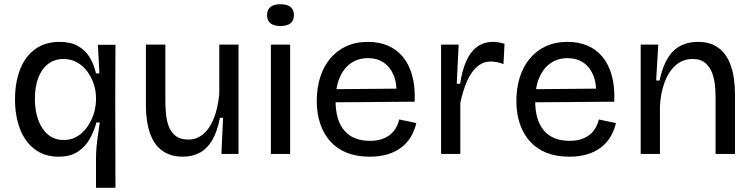

<svg xmlns="http://www.w3.org/2000/svg" viewBox="-20 -728 3564 908"><path d="M434 160V22Q434 -4 436.5 -33Q439 -62 443.5 -91.5Q448 -121 452 -149H436Q425 -107 403.5 -69.5Q382 -32 346.5 -9.5Q311 13 256 13Q191 13 144.5 -22Q98 -57 74.5 -118.5Q51 -180 51 -258Q51 -337 74.5 -398.5Q98 -460 145.5 -495Q193 -530 262 -530Q313 -530 347.5 -511Q382 -492 403 -458.5Q424 -425 434 -381H450L443 -516H526L525 -263L526 160ZM282 -66Q313 -66 338 -79Q363 -92 381 -113Q399 -134 411 -159Q423 -184 428.5 -209Q434 -234 434 -254V-266Q434 -298 423.5 -330Q413 -362 393.5 -389Q374 -416 345.5 -432.5Q317 -449 280 -449Q238 -449 207.5 -425.5Q177 -402 161 -360Q145 -318 145 -260Q145 -204 161 -160.5Q177 -117 207 -91.5Q237 -66 282 -66Z M845 13Q806 13 777 1Q748 -11 727.5 -32.5Q707 -54 694.5 -84.5Q682 -115 676 -152Q670 -189 670 -232V-517H762V-253Q762 -222 765 -189.5Q768 -157 778.5 -129.5Q789 -102 811 -85Q833 -68 871 -68Q902 -68 927 -83.5Q952 -99 970.5 -127.5Q989 -156 1000.5 -195.5Q1012 -235 1017 -283V-517H1108V-220V0H1027L1035 -171H1020Q1008 -107 984 -66Q960 -25 925 -6Q890 13 845 13Z M1261 0V-517H1352V0ZM1306 -605Q1275 -605 1259 -618Q1243 -631 1243 -656Q1243 -682 1259 -695Q1275 -708 1306 -708Q1338 -708 1354 -695Q1370 -682 1370 -656Q1370 -631 1354 -618Q1338 -605 1306 -605Z M1729 13Q1667 13 1620.5 -5.5Q1574 -24 1542.5 -59Q1511 -94 1494.5 -142.5Q1478 -191 1478 -250Q1478 -311 1494 -362Q1510 -413 1541 -450.5Q1572 -488 1617 -509Q1662 -530 1720 -530Q1772 -530 1813.5 -512.5Q1855 -495 1884.5 -460Q1914 -425 1929 -372Q1944 -319 1941 -247L1536 -244V-306L1884 -309L1854 -267Q1859 -329 1842.5 -370Q1826 -411 1794.5 -432Q1763 -453 1720 -453Q1674 -453 1639.5 -429Q1605 -405 1586 -360Q1567 -315 1567 -251Q1567 -159 1608.5 -110.5Q1650 -62 1730 -62Q1762 -62 1785.5 -70Q1809 -78 1825.5 -91.5Q1842 -105 1852.5 -123.5Q1863 -142 1868 -163L1949 -146Q1940 -109 1922 -79.5Q1904 -50 1876.5 -29.5Q1849 -9 1812 2Q1775 13 1729 13Z M2066 0V-277V-517H2149L2140 -332H2156Q2165 -393 2184 -437Q2203 -481 2235 -505.5Q2267 -530 2312 -530Q2323 -530 2336 -528Q2349 -526 2366 -521L2361 -425Q2346 -431 2331 -434Q2316 -437 2302 -437Q2263 -437 2234.5 -411Q2206 -385 2187.5 -341.5Q2169 -298 2157 -242V0Z M2673 13Q2611 13 2564.5 -5.5Q2518 -24 2486.5 -59Q2455 -94 2438.5 -142.5Q2422 -191 2422 -250Q2422 -311 2438 -362Q2454 -413 2485 -450.5Q2516 -488 2561 -509Q2606 -530 2664 -530Q2716 -530 2757.5 -512.5Q2799 -495 2828.5 -460Q2858 -425 2873 -372Q2888 -319 2885 -247L2480 -244V-306L2828 -309L2798 -267Q2803 -329 2786.5 -370Q2770 -411 2738.5 -432Q2707 -453 2664 -453Q2618 -453 2583.5 -429Q2549 -405 2530 -360Q2511 -315 2511 -251Q2511 -159 2552.5 -110.5Q2594 -62 2674 -62Q2706 -62 2729.5 -70Q2753 -78 2769.5 -91.5Q2786 -105 2796.5 -123.5Q2807 -142 2812 -163L2893 -146Q2884 -109 2866 -79.5Q2848 -50 2820.5 -29.5Q2793 -9 2756 2Q2719 13 2673 13Z M3010 0V-314V-517H3093L3083 -347H3099Q3113 -412 3137.5 -452.5Q3162 -493 3198.5 -511.5Q3235 -530 3281 -530Q3325 -530 3355.5 -515Q3386 -500 3405.5 -475Q3425 -450 3436 -418Q3447 -386 3451.5 -351Q3456 -316 3456 -282V0H3364V-269Q3364 -291 3361.5 -321Q3359 -351 3349 -380Q3339 -409 3317 -429Q3295 -449 3256 -449Q3208 -449 3174.5 -418.5Q3141 -388 3122.5 -337.5Q3104 -287 3101 -227V0Z"/></svg>

Font: Bricolage Grotesque 48pt Condensed ExtraBold
Style: Regular
Weight: 400
Version: Version 1.000;gftools[0.9.30]